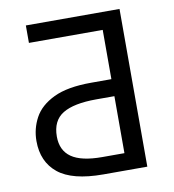

<svg xmlns="http://www.w3.org/2000/svg" viewBox="-80 -785 776 856"><g transform="rotate(-10 307.5 -357.0)"><path d="M319 0Q179 0 115 -52Q51 -104 51 -198Q51 -254 77.5 -303Q104 -352 166.5 -382Q229 -412 336 -412H428V-635H94V-714H518V0ZM327 -77H428V-335H346Q244 -335 194 -304.5Q144 -274 144 -202Q144 -139 188.5 -108Q233 -77 327 -77Z"/></g></svg>

Font: Noto Sans IKEA
Style: Regular
Weight: 400
Designer: Monotype Design Team
Foundry: Monotype Imaging Inc.
Version: Version 2.001